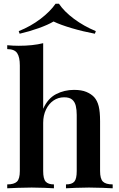

<svg xmlns="http://www.w3.org/2000/svg" viewBox="-20 -1016 642 1036"><path d="M213 -783V-429Q238 -485 282.5 -508Q327 -531 379 -531Q420 -531 446 -520Q472 -509 488 -492Q505 -473 512.5 -443Q520 -413 520 -362V-93Q520 -51 535.5 -36Q551 -21 588 -21V0Q570 -1 533 -2.5Q496 -4 460 -4Q424 -4 389 -2.5Q354 -1 336 0V-21Q368 -21 381 -36Q394 -51 394 -93V-396Q394 -423 389 -444.5Q384 -466 369.5 -478.5Q355 -491 326 -491Q294 -491 268.5 -473.5Q243 -456 228 -424.5Q213 -393 213 -353V-93Q213 -51 226.5 -36Q240 -21 271 -21V0Q254 -1 220.5 -2.5Q187 -4 151 -4Q115 -4 76.5 -2.5Q38 -1 19 0V-21Q56 -21 71.5 -36Q87 -51 87 -93V-663Q87 -708 72.5 -729.5Q58 -751 19 -751V-772Q51 -769 81 -769Q119 -769 152 -772.5Q185 -776 213 -783ZM298 -996Q326 -954 379 -914.5Q432 -875 497 -848L492 -834Q428 -846 367 -864Q306 -882 269 -900Q239 -882 188.5 -864Q138 -846 86 -834L81 -848Q146 -874 198.5 -914Q251 -954 280 -996Z"/></svg>

Font: Playfair Display SemiBold
Style: Regular
Weight: 600
Designer: Claus Eggers Sørensen
Foundry: Claus Eggers Sørensen
Version: Version 1.203